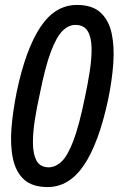

<svg xmlns="http://www.w3.org/2000/svg" viewBox="-20 -749 485 778"><path d="M173 9Q111 9 77.5 -21.5Q44 -52 32.5 -106Q21 -160 26.5 -229.5Q32 -299 48 -378Q84 -549 143.5 -639Q203 -729 292 -729Q354 -729 387.5 -698Q421 -667 432.5 -613.5Q444 -560 439 -491Q434 -422 418 -345Q380 -168 320 -79.5Q260 9 173 9ZM174 -71Q203 -70 228.5 -93.5Q254 -117 277.5 -179Q301 -241 324 -354Q336 -410 344 -462.5Q352 -515 351 -557Q350 -599 335 -623.5Q320 -648 285 -648Q258 -648 233.5 -624Q209 -600 186 -539Q163 -478 141 -367Q129 -314 121 -262Q113 -210 113.5 -167.5Q114 -125 127.5 -99Q141 -73 174 -71Z"/></svg>

Font: Mona Sans Condensed Medium
Style: Italic
Weight: 500
Width: 3
Italic angle: -11.7°
Designer: Deni Anggara
Foundry: GitHub
Version: Version 1.001; ttfautohint (v1.8.4.7-5d5b);gftools[0.9.31]